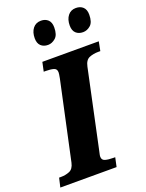

<svg xmlns="http://www.w3.org/2000/svg" viewBox="-194 -1021 839 1103"><g transform="rotate(-20 225.0 -469.5)"><path d="M-23 0 -10 -56H2Q30 -56 54 -66Q78 -76 86 -112L189 -590Q192 -605 193 -613.5Q194 -622 194 -626Q194 -647 175.5 -652.5Q157 -658 127 -658H115L127 -714H472L461 -658H448Q418 -658 393.5 -648Q369 -638 361 -600L262 -135Q259 -119 256 -107.5Q253 -96 253 -88Q253 -67 272.5 -61.5Q292 -56 321 -56H333L321 0ZM406 -794Q379 -794 362.5 -809.5Q346 -825 346 -856Q346 -893 364 -916Q382 -939 413 -939Q440 -939 456.5 -923.5Q473 -908 473 -877Q473 -831 452 -812.5Q431 -794 406 -794ZM192 -794Q165 -794 148.5 -809.5Q132 -825 132 -856Q132 -893 150 -916Q168 -939 200 -939Q226 -939 242.5 -923.5Q259 -908 259 -877Q259 -831 237.5 -812.5Q216 -794 192 -794Z"/></g></svg>

Font: Noto Serif SemiCondensed ExtraBold
Style: Italic
Weight: 800
Width: 4
Italic angle: -12°
Designer: Monotype Design Team
Foundry: Monotype Imaging Inc.
Version: Version 2.014; ttfautohint (v1.8.4.7-5d5b)